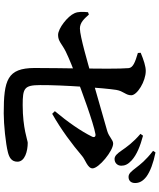

<svg xmlns="http://www.w3.org/2000/svg" viewBox="69 -924 862 1040"><g transform="rotate(90 500.0 -404.0)"><path d="M841.1 -593.5C862.8 -593.5 877.6 -609.3 877.6 -630.1C877.6 -649.1 870.5 -666.4 848.6 -686.3C817.6 -714.3 770.5 -732.8 714.9 -747.7L705 -733.8C751.8 -694.2 776.7 -658.6 795.5 -631.4C811.7 -607.9 824.6 -593.5 841.1 -593.5ZM594.3 6.8C654.5 6.8 758.2 -3.8 805.1 -15.9C832.1 -22.8 855.9 -34.9 855.9 -67.4C855.9 -108.1 798.1 -123.2 753.3 -123.2C740.9 -123.2 674.9 -95.9 549.9 -95.9C457.5 -95.9 441.4 -103.9 440.9 -190C440.1 -315.9 456.9 -537.7 466.9 -602.6C473.6 -642.5 496 -653.7 496 -683.9C496 -716.1 420.6 -762.5 364.2 -762.5C339.3 -762.5 305.8 -751.7 265.9 -735.1L266.9 -719.9C317 -704.9 346.3 -693.9 349 -670.1C353.2 -627 352.2 -493.9 350.9 -407.4C350.3 -336.6 347.8 -224.5 348.3 -159.6C349.2 -12.8 412.3 6.8 594.3 6.8ZM582.1 -270.1 596.4 -255.7C684.6 -305.6 761.2 -363.6 825.6 -418.1C844.5 -435 892 -447.5 892 -474.2C892 -508.4 797.1 -585.9 757.9 -585.9C737.2 -585.9 723.4 -564.1 689.8 -553.9C630.6 -536.5 468.5 -490.5 389.7 -468C328.7 -450.5 175.8 -405.8 134.5 -405.8C100.8 -405.8 80.2 -431.1 59 -454.4L46.1 -449.8C43.9 -422.9 42 -397.6 51.7 -376.4C67.3 -340 133.4 -287.6 169.4 -287.6C204.1 -287.6 216.4 -307.7 258.9 -329C299 -348.5 353.9 -369.9 397.8 -386.9C470 -414.9 646 -479.4 705.9 -489.9C719.9 -492.6 726.1 -484.4 720.3 -472.1C691.5 -412.8 640.5 -339.6 582.1 -270.1ZM938.3 -669.3C959.1 -669.3 971.4 -682.9 971.4 -704.7C971.4 -727.4 961.6 -747.1 936.4 -766.4C908.2 -786.9 863 -803.8 805.7 -815.3L797.1 -802.1C849.3 -761.5 870.5 -733.2 888.4 -710.1C907.7 -685.4 919.2 -669.3 938.3 -669.3Z"/></g></svg>

Font: Source Han Serif TW VF
Style: Regular
Weight: 250
Designer: Ryoko NISHIZUKA 西塚涼子 (kana & ideographs); Frank Grießhammer (Latin, Greek & Cyrillic); Wenlong ZHANG 张文龙 (bopomofo); San
Foundry: Adobe
Version: Version 2.002;hotconv 1.1.0;makeotfexe 2.6.0